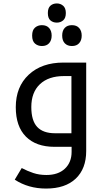

<svg xmlns="http://www.w3.org/2000/svg" viewBox="-20 -845 601 1105"><path d="M245.1 240.2Q143.1 240.2 64.9 189L105 122.1Q137.2 139.2 171.4 150.6Q205.6 162.1 247.1 162.1Q314.9 162.1 353.5 125.7Q392.1 89.4 392.1 28.8V0H293.9Q187.5 0 129.2 -58.6Q70.8 -117.2 70.8 -228Q70.8 -345.7 145.5 -415.3Q220.2 -484.9 345.2 -484.9H476.1V23.9Q476.1 126 415.8 183.1Q355.5 240.2 245.1 240.2ZM391.1 -78.1V-407.2H348.1Q259.3 -407.2 209.7 -360.4Q160.2 -313.5 160.2 -229Q160.2 -150.9 194.1 -114.5Q228 -78.1 296.9 -78.1ZM307.1 -714.8Q284.7 -714.8 270 -727.8Q255.4 -740.7 255.4 -770Q255.4 -798.8 270 -812Q284.7 -825.2 307.1 -825.2Q328.1 -825.2 343.5 -811.8Q358.9 -798.3 358.9 -770Q358.9 -740.7 343.5 -727.8Q328.1 -714.8 307.1 -714.8ZM221.2 -580.1Q197.8 -580.1 181.4 -594.2Q165 -608.4 165 -640.1Q165 -671.9 181.4 -686Q197.8 -700.2 221.2 -700.2Q248 -700.2 262.7 -683.8Q277.3 -667.5 277.3 -640.1Q277.3 -612.8 262.7 -596.4Q248 -580.1 221.2 -580.1ZM394 -580.1Q368.2 -580.1 353 -595.7Q337.9 -611.3 337.9 -640.1Q337.9 -668.9 352.8 -684.6Q367.7 -700.2 394 -700.2Q420.9 -700.2 435.5 -683.8Q450.2 -667.5 450.2 -640.1Q450.2 -612.8 435.5 -596.4Q420.9 -580.1 394 -580.1Z"/></svg>

Font: Droid Arabic Kufi
Style: Regular
Weight: 400
Designer: Pascal Zoghbi
Foundry: Irfont.ir
Version: Version 1.00 February 28, 2013, initial release